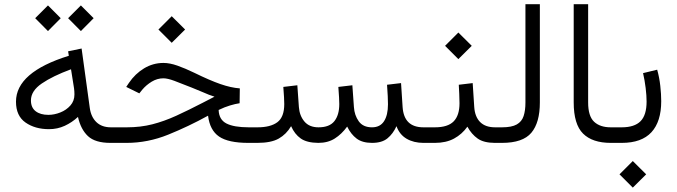

<svg xmlns="http://www.w3.org/2000/svg" viewBox="-20 -672 3185 903"><path d="M300.3 -586.4 360.4 -646.5 420.4 -586.4 360.4 -525.9ZM145.5 -586.4 205.6 -646.5 265.6 -586.4 205.6 -525.9ZM55.2 -193.8Q55.2 -332.5 303.7 -409.7L300.3 -430.7L363.8 -443.8L402.3 -164.1Q408.2 -121.6 433.6 -97.4Q459 -73.2 501.5 -73.2H516.6V0H499.5Q427.7 0 393.8 -31.7Q359.9 -63.5 346.7 -122.1Q318.8 -96.2 284.4 -80.3Q250 -64.5 210.4 -64.5Q145 -64.5 100.1 -95.7Q55.2 -127 55.2 -193.8ZM314 -346.2Q228 -314.5 176.8 -279.5Q125.5 -244.6 125.5 -199.7Q125.5 -166 147.7 -148.9Q169.9 -131.8 207.5 -131.8Q235.4 -131.8 263.7 -143.1Q292 -154.3 311 -175.8Q330.1 -197.3 330.1 -228Q330.1 -243.7 328.1 -257.3Z M725.1 -533.2 787.6 -595.7 850.6 -533.2 787.6 -470.7ZM1106.9 -186.5Q1086.9 -183.6 1061.8 -176Q1036.6 -168.5 1008.3 -154.8Q1009.8 -109.4 1044.9 -91.3Q1080.1 -73.2 1149.9 -73.2H1176.3V0H1147.9Q1053.7 0 1010.3 -29.8Q966.8 -59.6 958.5 -127.9Q866.2 -77.1 770.8 -38.6Q675.3 0 575.2 0H497.1V-73.2H576.7Q641.1 -73.2 696.5 -87.4Q752 -101.6 809.1 -127.7Q866.2 -153.8 935.1 -189.5L988.8 -217.3Q971.7 -222.7 962.2 -226.6Q952.6 -230.5 936.3 -237.5Q919.9 -244.6 882.3 -259.8Q832.5 -279.8 800.3 -291.7Q768.1 -303.7 748.5 -303.7Q719.7 -303.7 693.8 -288.1Q668 -272.5 649.4 -250.5L635.3 -232.9L573.7 -263.2L586.4 -282.2Q615.7 -325.2 657.7 -350.6Q699.7 -376 749 -376Q778.3 -376 814.5 -363.3Q850.6 -350.6 894 -329.6Q966.8 -293.9 1016.6 -276.6Q1066.4 -259.3 1107.9 -256.3Z M1729.5 -73.2Q1767.6 -73.2 1786.1 -101.8Q1804.7 -130.4 1804.7 -181.6Q1804.7 -213.4 1800.3 -273.4L1866.2 -281.2L1873.5 -168.5Q1879.9 -73.2 1971.2 -73.2H1985.8V0H1971.7Q1925.8 0 1892.3 -19.5Q1858.9 -39.1 1844.7 -78.6Q1828.6 -43 1802.5 -21.5Q1776.4 0 1730 0Q1684.1 0 1657.2 -20.3Q1630.4 -40.5 1612.8 -76.7Q1586.9 -41 1554.4 -20.5Q1522 0 1477.1 0Q1422.9 -0.5 1394.3 -20.8Q1365.7 -41 1349.1 -78.6Q1326.7 -40.5 1291 -20.3Q1255.4 0 1190.4 0H1156.7V-73.2H1191.4Q1252.4 -73.2 1284.7 -97.4Q1316.9 -121.6 1316.9 -182.6Q1316.9 -207 1312.5 -263.2L1378.4 -271L1385.7 -168.5Q1388.7 -127.9 1411.6 -100.6Q1434.6 -73.2 1478 -73.2Q1529.8 -73.2 1552.7 -102.3Q1575.7 -131.3 1575.7 -182.6Q1575.7 -205.6 1571.3 -263.2L1637.2 -271L1644.5 -168.5Q1647 -129.9 1667.2 -101.6Q1687.5 -73.2 1729.5 -73.2Z M2321.3 0H2308.1Q2255.4 0 2226.6 -20.3Q2197.8 -40.5 2178.2 -76.2Q2152.8 -40.5 2115.5 -20.3Q2078.1 0 2025.4 0H1966.3V-73.2H2025.4Q2086.4 -73.2 2113.8 -101.3Q2141.1 -129.4 2141.1 -186.5Q2141.1 -208 2139.9 -230.5Q2138.7 -252.9 2137.7 -273.4L2203.1 -281.2L2210.4 -168.9Q2213.4 -123 2238 -98.1Q2262.7 -73.2 2308.6 -73.2H2321.3ZM2073.2 -456.5 2135.7 -519 2198.7 -456.5 2135.7 -394Z M2301.8 0V-73.2H2341.3Q2386.7 -73.2 2410.4 -86.7Q2434.1 -100.1 2442.6 -126.2Q2451.2 -152.3 2451.2 -189.5V-652.3H2519V-189.9Q2519 -95.2 2479 -47.6Q2439 0 2340.8 0Z M2865.7 0H2852.5Q2766.1 0 2722.2 -43.7Q2678.2 -87.4 2678.2 -190.4V-652.3H2746.1V-189.9Q2746.1 -126 2773.9 -99.6Q2801.8 -73.2 2852.5 -73.2H2865.7Z M3089.8 -195.8Q3089.8 -100.1 3043.7 -50Q2997.6 0 2904.3 0H2846.2V-73.2H2904.3Q2963.9 -73.2 2992.4 -101.8Q3021 -130.4 3021 -194.3Q3021 -222.2 3016.6 -258.3Q3012.2 -294.4 3004.4 -328.1L3070.8 -344.2Q3081.1 -307.6 3085.4 -268.6Q3089.8 -229.5 3089.8 -195.8ZM2893.6 147.9 2956.1 85.4 3019 147.9 2956.1 210.4Z"/></svg>

Font: Vazir Light FD
Style: Light-FD
Weight: 300
Designer: Saber Rastikerdar
Foundry: Saber Rastikerdar
Version: Version 30.1.0